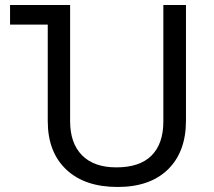

<svg xmlns="http://www.w3.org/2000/svg" viewBox="-20 -734 850 764"><path d="M170 -252V-636H20V-714H259V-252Q259 -164 306.5 -116Q354 -68 443 -68Q536 -68 583 -115Q630 -162 630 -251V-714H720V-254Q720 -130 648.5 -60Q577 10 448 10Q317 10 243.5 -59.5Q170 -129 170 -252Z"/></svg>

Font: Noto Sans Georgian
Style: Regular
Weight: 400
Designer: Monotype Design team
Foundry: Monotype Imaging Inc.
Version: Version 1.000